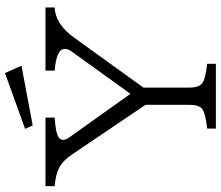

<svg xmlns="http://www.w3.org/2000/svg" viewBox="-80 -840 919 800"><g transform="rotate(-90 380.0 -439.5)"><path d="M4.9 -710H290.5V-671.9Q232.9 -667.5 214.4 -658.7Q197.8 -650.9 197.8 -636.7Q197.8 -625.5 206.5 -612.8L389.6 -356L567.4 -603Q576.7 -615.7 576.7 -629.9Q576.7 -664.1 486.3 -671.9V-710H749.5V-671.9Q679.7 -668.5 624.5 -591.8L415.5 -301.8V-110.8Q415.5 -69.8 434.6 -56.2Q451.2 -43.9 514.6 -36.1V0H244.6V-36.1Q308.1 -43.5 325.7 -56.2Q343.8 -68.8 343.8 -110.8V-293L135.7 -601.1Q110.4 -638.7 79.6 -653.8Q52.7 -667.5 4.9 -671.9ZM476.1 -878.9 506.8 -810.1 257.8 -763.2 243.7 -794.9Z"/></g></svg>

Font: BIZ UDPMincho
Style: Regular
Weight: 400
Designer: TypeBank Co., Ltd.
Foundry: Morisawa Inc.
Version: Version 1.06